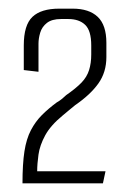

<svg xmlns="http://www.w3.org/2000/svg" viewBox="-20 -648 299 444"><path d="M32 -224Q32 -269 36.5 -298Q41 -327 51.5 -347Q62 -367 77 -382Q92 -397 111 -411Q118 -415 123.5 -419.5Q129 -424 133 -428Q156 -444 168.5 -457Q181 -470 186 -486Q191 -502 191 -522V-543Q191 -577 177 -590.5Q163 -604 138 -604H121Q100 -604 88.5 -595Q77 -586 73 -572.5Q69 -559 69 -547V-482L35 -486V-543Q35 -590 55 -609Q75 -628 117 -628H148Q186 -628 206 -609Q226 -590 226 -549V-516Q226 -481 207.5 -455Q189 -429 154 -405Q147 -399 140 -393.5Q133 -388 125 -381Q97 -358 84.5 -335Q72 -312 69 -290.5Q66 -269 66 -252H224L218 -224Z"/></svg>

Font: Smooch Sans Thin Light
Style: Regular
Weight: 300
Version: Version 1.010